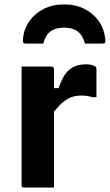

<svg xmlns="http://www.w3.org/2000/svg" viewBox="-20 -834 490 854"><path d="M201 -442H241Q253 -479 269 -502.5Q285 -526 308.5 -537Q332 -548 362 -548Q378 -548 388.5 -545Q399 -542 403 -539Q407 -536 408 -533.5Q409 -531 409 -526Q409 -510 409 -494.5Q409 -479 409 -464Q409 -449 409 -433.5Q409 -418 409 -402H390Q380 -405 368 -407Q356 -409 341 -409Q310 -409 286.5 -397Q263 -385 243 -363.5Q223 -342 201 -313ZM220 0Q198 0 175.5 0Q153 0 131 0Q109 0 87 0Q84 0 82 -0.5Q80 -1 78.5 -2.5Q77 -4 76.5 -6Q76 -8 76 -11Q76 -48 76 -89.5Q76 -131 76 -175Q76 -219 76 -263.5Q76 -308 76 -352.5Q76 -397 76 -440Q76 -468 76 -493Q76 -518 76 -538Q101 -538 123.5 -538Q146 -538 167.5 -538Q189 -538 209 -538Q213 -538 215 -536.5Q217 -535 218.5 -533Q220 -531 220 -527Q220 -481 220 -430Q220 -379 220 -326Q220 -273 220 -217.5Q220 -162 220 -107.5Q220 -53 220 0ZM265 -711Q228 -711 205.5 -695Q183 -679 172 -640Q153 -640 134.5 -640Q116 -640 96 -640Q86 -640 83.5 -644Q81 -648 82 -662Q87 -707 111.5 -741Q136 -775 174.5 -794.5Q213 -814 258 -814H272Q317 -814 355.5 -794.5Q394 -775 418.5 -741Q443 -707 448 -662Q450 -648 447 -644Q444 -640 434 -640Q414 -640 395.5 -640Q377 -640 358 -640Q347 -679 324.5 -695Q302 -711 265 -711Z"/></svg>

Font: Recursive
Style: Bold
Weight: 700
Version: Version 1.085